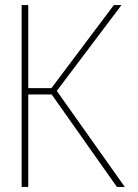

<svg xmlns="http://www.w3.org/2000/svg" viewBox="-20 -734 540 754"><path d="M65 0V-714H91V-388H182L427 -714H457L203 -377L470 0H439L183 -363H91V0Z"/></svg>

Font: Noto Sans Mono ExtraCondensed Thin
Style: Regular
Weight: 100
Width: 2
Designer: Monotype Design Team
Foundry: Monotype Imaging Inc.
Version: Version 2.014; ttfautohint (v1.8.4.7-5d5b)